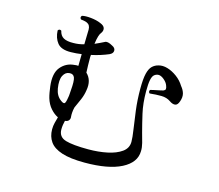

<svg xmlns="http://www.w3.org/2000/svg" viewBox="-110 -914 1220 1072"><g transform="rotate(15 500.0 -378.5)"><path d="M463 17Q380 17 331 1Q282 -15 261 -45Q240 -75 240 -116Q240 -136 244.5 -153.5Q249 -171 254 -189Q232 -199 211 -222.5Q190 -246 180 -280Q176 -294 173 -311Q170 -328 168 -345Q159 -419 189 -455Q219 -491 265 -495Q265 -495 266 -495Q273 -496 278.5 -496.5Q284 -497 290 -496Q290 -515 290.5 -531.5Q291 -548 291 -558V-564Q276 -562 260.5 -560.5Q245 -559 229 -559Q174 -558 151.5 -585.5Q129 -613 127 -657Q135 -669 147 -661Q153 -633 173 -622Q193 -611 230 -612Q261 -612 291 -621Q292 -645 292 -667.5Q292 -690 293 -706Q293 -733 273 -742Q264 -746 254.5 -747.5Q245 -749 237 -750Q227 -761 237 -771Q256 -776 289 -772.5Q322 -769 345 -759Q369 -750 372.5 -735Q376 -720 365 -706Q359 -699 354 -683Q349 -667 345 -638Q359 -644 372.5 -650.5Q386 -657 398 -663Q412 -672 443 -654Q462 -645 461.5 -629Q461 -613 441 -604Q420 -595 395 -587Q370 -579 342 -573L341 -561Q341 -535 341.5 -513Q342 -491 343 -471Q380 -436 369 -376Q365 -348 353.5 -321Q342 -294 329 -266Q325 -250 324 -235.5Q323 -221 324 -212Q326 -199 319 -190Q312 -181 297 -180Q294 -168 292 -155.5Q290 -143 290 -129Q290 -85 332.5 -72.5Q375 -60 463 -60Q522 -60 572.5 -70.5Q623 -81 654.5 -103.5Q686 -126 686 -163Q686 -188 679 -233.5Q672 -279 664.5 -338Q657 -397 657 -462Q657 -520 664.5 -550.5Q672 -581 686.5 -595Q701 -609 721 -614Q745 -621 773.5 -612.5Q802 -604 829 -584Q856 -564 873 -536Q889 -517 894 -497Q899 -477 890 -452Q882 -428 867 -426.5Q852 -425 834 -438Q812 -453 782 -453.5Q752 -454 714 -450Q709 -454 708.5 -460Q708 -466 712 -470Q719 -472 733.5 -475Q748 -478 762.5 -481Q777 -484 784 -486Q794 -490 795.5 -496.5Q797 -503 792 -516Q786 -534 767 -549.5Q748 -565 732 -563Q719 -561 710 -552.5Q701 -544 696.5 -522Q692 -500 692 -457Q692 -387 705 -330.5Q718 -274 730 -229Q739 -198 745.5 -172.5Q752 -147 751 -126Q750 -60 675 -21.5Q600 17 463 17ZM247 -283Q261 -272 268.5 -274.5Q276 -277 281 -311Q283 -320 283.5 -331Q284 -342 285 -353Q290 -409 282.5 -427.5Q275 -446 253 -444Q230 -443 217 -418Q204 -393 212 -344Q219 -303 247 -283Z"/></g></svg>

Font: Zen Old Mincho Medium
Style: Regular
Weight: 500
Designer: Yoshimichi Ohira
Foundry: Positype
Version: Version 1.500